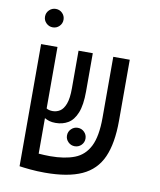

<svg xmlns="http://www.w3.org/2000/svg" viewBox="-86 -830 757 907"><g transform="rotate(10 293.0 -376.5)"><path d="M190.9 9.3Q153.8 9.3 120.4 6.1Q86.9 2.9 68.4 0V-0.5V-585.9H147V-291Q158.2 -283.7 177.2 -283.7Q195.8 -283.7 211.9 -293.9Q228 -304.2 238 -330.6Q248 -356.9 248 -405.3V-585.9H316.4V-402.3Q316.4 -337.4 301.3 -299.8Q286.1 -262.2 260 -246.6Q233.9 -231 200.2 -231Q182.6 -231 170.2 -234.6Q157.7 -238.3 147 -244.6V-74.2Q160.2 -73.2 174.1 -72.5Q188 -71.8 201.7 -71.8Q271.5 -71.8 318.8 -90.1Q366.2 -108.4 390.4 -156.5Q414.6 -204.6 414.6 -293.9V-585.9H493.7V-293.5Q493.7 -184.6 463.9 -117.9Q434.1 -51.3 367.7 -21Q301.3 9.3 190.9 9.3ZM308.1 -138.2Q290 -138.2 276.9 -151.1Q263.7 -164.1 263.7 -182.1Q263.7 -200.7 276.9 -213.6Q290 -226.6 308.1 -226.6Q326.7 -226.6 339.6 -213.6Q352.5 -200.7 352.5 -182.1Q352.5 -164.1 339.6 -151.1Q326.7 -138.2 308.1 -138.2ZM108.4 -673.3Q90.3 -673.3 77.1 -686.3Q64 -699.2 64 -717.3Q64 -735.8 77.1 -748.8Q90.3 -761.7 108.4 -761.7Q127 -761.7 139.9 -748.8Q152.8 -735.8 152.8 -717.3Q152.8 -699.2 139.9 -686.3Q127 -673.3 108.4 -673.3Z"/></g></svg>

Font: Cascadia Mono NF SemiLight
Style: Regular
Weight: 350
Monospace: yes
Designer: Aaron Bell
Foundry: Saja Typeworks
Version: Version 2404.023; ttfautohint (v1.8.4)